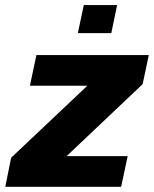

<svg xmlns="http://www.w3.org/2000/svg" viewBox="-32 -723 595 743"><path d="M-11.6 0 11.1 -112.6 305.9 -391.1H83.7L108.9 -510H543.8L520 -397.4L225.9 -118.9H462L436.8 0ZM269.2 -594.7 292.3 -703.4H421.2L398.7 -594.7Z"/></svg>

Font: Saira Thin
Style: Italic
Weight: 100
Italic angle: -12°
Designer: Hector Gatti with collaboration of the Omnibus-Type team
Foundry: Omnibus-Type
Version: Version 1.101